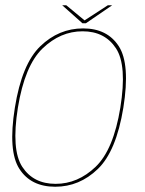

<svg xmlns="http://www.w3.org/2000/svg" viewBox="-20 -706 551 730"><path d="M190 4Q282 4 352 -63.5Q422 -131 449 -296.5Q475.5 -462 431.8 -530Q388 -598 296 -598Q203.5 -598 133.2 -530.2Q63 -462.5 36.5 -296.5Q10 -131.5 53.8 -63.8Q97.5 4 190 4ZM191.5 -7Q107 -7 64.8 -71.5Q22.5 -136 48 -296.5Q74 -456.5 141.8 -521.8Q209.5 -587 294 -587Q378.5 -587 421 -522.2Q463.5 -457.5 437.5 -296.5Q411.5 -137 343.8 -72Q276 -7 191.5 -7ZM293.5 -617.5H306.5L406.5 -686H390L301.5 -628.5L232 -686H216.5Z"/></svg>

Font: Anybody Thin
Style: Italic
Weight: 100
Italic angle: -10°
Designer: Tyler Finck
Foundry: Etcetera Type Company
Version: Version 1.114;gftools[0.9.25]